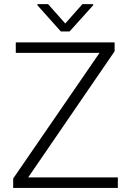

<svg xmlns="http://www.w3.org/2000/svg" viewBox="-20 -918 639 938"><path d="M555.7 -51.3V0H44.4V-45.9L466.3 -659.7H57.1V-710.9H540V-667.5L117.7 -51.3ZM214.8 -897.9 298.8 -803.2 382.8 -897.9H435.1V-892.1L319.8 -764.2H277.3L162.6 -892.6V-897.9Z"/></svg>

Font: Vazirmatn UI ExtraLight
Style: Regular
Weight: 200
Designer: Saber Rastikerdar
Foundry: Saber Rastikerdar
Version: Version 33.003